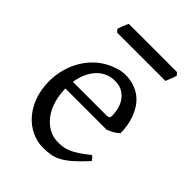

<svg xmlns="http://www.w3.org/2000/svg" viewBox="-191 -733 844 844"><g transform="rotate(45 231.0 -311.0)"><path d="M242.2 -417.5Q216.8 -417.5 195.6 -407.7Q174.3 -397.9 158 -380.1Q141.6 -362.3 130.6 -337.6Q119.6 -313 115.2 -283.2H324.2Q335.4 -283.2 339.1 -286.9Q342.8 -290.5 342.8 -300.8Q342.8 -314 339.1 -333.7Q335.4 -353.5 324.5 -372.3Q313.5 -391.1 293.7 -404.3Q273.9 -417.5 242.2 -417.5ZM422.9 -272Q414.1 -262.2 399.4 -253.9Q384.8 -245.6 369.1 -239.3H112.3Q112.8 -201.2 122.8 -166.7Q132.8 -132.3 151.6 -106.2Q170.4 -80.1 197 -64.5Q223.6 -48.8 256.8 -48.8Q272 -48.8 286.4 -50.8Q300.8 -52.7 317.4 -59.6Q334 -66.4 354.2 -79.6Q374.5 -92.8 401.9 -115.2Q408.2 -111.8 412.8 -105.5Q417.5 -99.1 419.9 -95.2Q387.2 -59.6 362.5 -37.8Q337.9 -16.1 316.2 -4.4Q294.4 7.3 273.2 11Q252 14.6 227.1 14.6Q189.5 14.6 155.5 -1.5Q121.6 -17.6 95.7 -47.1Q69.8 -76.7 54.4 -118.4Q39.1 -160.2 39.1 -211.9Q39.1 -244.6 46.4 -276.4Q53.7 -308.1 67.6 -336.4Q81.5 -364.7 101.6 -388.7Q121.6 -412.6 147 -430.2Q157.7 -437.5 171.1 -444.6Q184.6 -451.7 199.2 -457Q213.9 -462.4 228.3 -465.6Q242.7 -468.8 255.9 -468.8Q287.6 -468.8 312.5 -460Q337.4 -451.2 356 -436.3Q374.5 -421.4 387.2 -401.6Q399.9 -381.8 408 -359.9Q416 -337.9 419.4 -315.2Q422.9 -292.5 422.9 -272ZM418.9 -625.5Q418 -620.1 415.5 -613Q413.1 -606 410.2 -598.9Q407.2 -591.8 404.5 -585Q401.9 -578.1 399.9 -573.7H99.6L88.9 -585.9Q89.8 -591.3 92.3 -598.1Q94.7 -605 97.7 -612.1Q100.6 -619.1 103.5 -625.7Q106.4 -632.3 108.9 -637.2H408.2Z"/></g></svg>

Font: Noto Serif Devanagari
Style: Bold
Weight: 700
Designer: Monotype Design Team
Foundry: Monotype Imaging Inc.
Version: Version 1.01